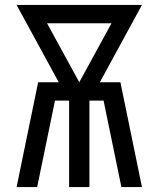

<svg xmlns="http://www.w3.org/2000/svg" viewBox="-20 -755 640 775"><path d="M47 0 134 -423H217L47 -735H553L383 -423H466L553 0H470L398 -349H341V0H259V-349H202L130 0ZM300 -423 430 -661H170Z"/></svg>

Font: Iosevka SS04 Extended
Style: Regular
Weight: 400
Width: 7
Monospace: yes
Designer: Belleve Invis
Foundry: Belleve Invis
Version: Version 19.0.0; ttfautohint (v1.8.4)